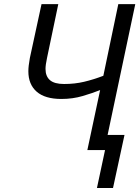

<svg xmlns="http://www.w3.org/2000/svg" viewBox="-20 -734 683 939"><path d="M454.1 185.5 493.7 0H407.2L469.7 -293.5Q433.1 -278.8 384.3 -264.4Q335.4 -250 280.3 -250Q200.2 -250 159.4 -285.6Q118.7 -321.3 118.7 -385.3Q118.7 -397.9 120.4 -413.1Q122.1 -428.2 126 -450.2L183.1 -713.9H265.1L210 -450.7Q206.1 -431.6 204.3 -419.2Q202.6 -406.7 202.6 -397Q202.6 -360.8 224.4 -342Q246.1 -323.2 293.5 -323.2Q345.7 -323.2 391.1 -334Q436.5 -344.7 485.4 -363.3L558.6 -713.9H641.6L506.3 -74.2H588.9L532.7 185.5Z"/></svg>

Font: Open Sans
Style: Italic
Weight: 400
Italic angle: -12°
Designer: Monotype Design Team
Foundry: Monotype Imaging Inc.
Version: Version 3.000; ttfautohint (v1.8.4)